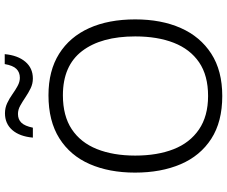

<svg xmlns="http://www.w3.org/2000/svg" viewBox="-94 -856 960 812"><g transform="rotate(-90 386.0 -450.0)"><path d="M710 -358Q710 -248 673.5 -165.5Q637 -83 565 -36.5Q493 10 386 10Q277 10 205 -36.5Q133 -83 97.5 -166Q62 -249 62 -359Q62 -468 98 -550.5Q134 -633 207 -679Q280 -725 389 -725Q493 -725 564.5 -680Q636 -635 673 -553Q710 -471 710 -358ZM134 -358Q134 -265 161 -196Q188 -127 244.5 -88.5Q301 -50 386 -50Q473 -50 528.5 -88Q584 -126 611 -195Q638 -264 638 -358Q638 -502 576 -583Q514 -664 389 -664Q302 -664 245.5 -626.5Q189 -589 161.5 -520Q134 -451 134 -358ZM210 -791Q215 -847 242 -878Q269 -909 313 -909Q336 -909 356 -899.5Q376 -890 393.5 -877.5Q411 -865 428.5 -855.5Q446 -846 463 -846Q486 -846 500.5 -860.5Q515 -875 521 -910H563Q558 -855 531 -823Q504 -791 460 -791Q438 -791 418.5 -800.5Q399 -810 380.5 -822.5Q362 -835 345 -844.5Q328 -854 310 -854Q287 -854 273 -839.5Q259 -825 252 -791Z"/></g></svg>

Font: Noto Sans Syriac Eastern Light
Style: Regular
Weight: 300
Designer: Patrick Giasson and the Monotype Design Team
Foundry: Monotype Imaging Inc.
Version: Version 3.001